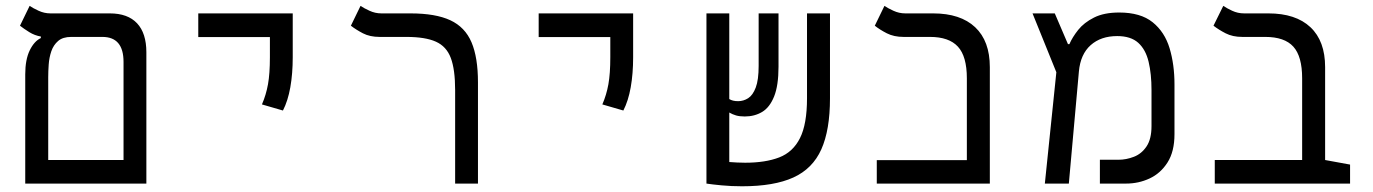

<svg xmlns="http://www.w3.org/2000/svg" viewBox="-20 -632 4728 661"><path d="M66.9 0V-376Q66.9 -426.8 82.3 -458.5Q97.7 -490.2 120.6 -501V-506.3Q99.6 -509.8 81.1 -521.2Q62.5 -532.7 48.8 -543.5L82 -611.8Q93.3 -604 112.8 -595Q132.3 -585.9 153.8 -585.9H357.9Q419.9 -585.9 451.9 -551.8Q483.9 -517.6 483.9 -452.1V0ZM225.1 -504.9Q196.3 -504.9 180.2 -491Q164.1 -477.1 156.7 -455.6Q149.4 -434.1 147.7 -410.4Q146 -386.7 146 -366.7V-81.1H405.3V-418.9Q405.3 -504.9 332.5 -504.9Z M954.1 -251.5 881.8 -272.5Q896 -305.2 902.6 -341.8Q909.2 -378.4 909.2 -435.1V-504.4H662.6V-585.9H987.8V-435.1Q987.8 -378.4 979.5 -331.5Q971.2 -284.7 954.1 -251.5Z M1625.5 -348.6V0H1546.9V-322.3Q1546.9 -392.6 1532 -432.4Q1517.1 -472.2 1480.7 -488.5Q1444.3 -504.9 1378.9 -504.9H1287.1Q1253.4 -504.9 1229.5 -517.3Q1205.6 -529.8 1188 -543.5L1221.2 -611.8Q1232.4 -604 1252 -595Q1271.5 -585.9 1293 -585.9H1393.1Q1479.5 -585.9 1530.3 -562.3Q1581.1 -538.6 1603.3 -486.3Q1625.5 -434.1 1625.5 -348.6Z M2126 -251.5 2053.7 -272.5Q2067.9 -305.2 2074.5 -341.8Q2081.1 -378.4 2081.1 -435.1V-504.4H1834.5V-585.9H2159.7V-435.1Q2159.7 -378.4 2151.4 -331.5Q2143.1 -284.7 2126 -251.5Z M2534.7 9.3Q2497.6 9.3 2464.1 6.1Q2430.7 2.9 2412.1 0V-0.5V-585.9H2490.7V-291Q2502 -283.7 2521 -283.7Q2539.6 -283.7 2555.7 -293.9Q2571.8 -304.2 2581.8 -330.6Q2591.8 -356.9 2591.8 -405.3V-585.9H2660.2V-402.3Q2660.2 -337.4 2645 -299.8Q2629.9 -262.2 2603.8 -246.6Q2577.6 -231 2543.9 -231Q2526.4 -231 2513.9 -234.6Q2501.5 -238.3 2490.7 -244.6V-74.2Q2503.9 -73.2 2517.8 -72.5Q2531.7 -71.8 2545.4 -71.8Q2615.2 -71.8 2662.6 -90.1Q2710 -108.4 2734.1 -156.5Q2758.3 -204.6 2758.3 -293.9V-585.9H2837.4V-293.5Q2837.4 -184.6 2807.6 -117.9Q2777.8 -51.3 2711.4 -21Q2645 9.3 2534.7 9.3Z M2998.5 0V-80.6H3308.6V-362.3Q3308.6 -438 3277.8 -471.4Q3247.1 -504.9 3181.6 -504.9H3090.8Q3057.6 -504.9 3033.2 -517.3Q3008.8 -529.8 2991.7 -543.5L3024.9 -611.8Q3036.1 -604 3055.7 -595Q3075.2 -585.9 3096.7 -585.9H3192.4Q3286.6 -585.9 3337.2 -538.3Q3387.7 -490.7 3387.7 -400.9V0Z M3577.1 0 3616.7 -383.3 3534.7 -585.9H3611.3L3656.7 -480H3661.6Q3671.9 -503.9 3691.9 -529.1Q3711.9 -554.2 3746.3 -571.5Q3780.8 -588.9 3833 -588.9Q3906.7 -588.9 3948.2 -555.4Q3989.7 -522 4006.6 -465.8Q4023.4 -409.7 4023.4 -341.8V-169.9Q4023.4 -110.4 3999.5 -72.8Q3975.6 -35.2 3937.7 -17.6Q3899.9 0 3856.9 0H3766.6V-82H3830.1Q3857.4 -82 3883.8 -92.3Q3910.2 -102.5 3927.2 -127.9Q3944.3 -153.3 3944.3 -198.2V-321.8Q3944.3 -377.4 3934.3 -419.4Q3924.3 -461.4 3898.7 -484.6Q3873 -507.8 3826.2 -507.8Q3770 -507.8 3734.9 -476.6Q3699.7 -445.3 3694.3 -385.7L3659.7 0Z M4627.9 -65.4V0H4162.1V-81.1H4462.9V-362.3Q4462.9 -438 4432.6 -471.4Q4402.3 -504.9 4335.9 -504.9H4256.8Q4223.6 -504.9 4199.5 -517.3Q4175.3 -529.8 4157.7 -543.5L4191.4 -611.8Q4202.6 -604 4221.9 -595Q4241.2 -585.9 4263.2 -585.9H4346.7Q4440.9 -585.9 4491.5 -538.3Q4542 -490.7 4542 -400.9V-81.1Z"/></svg>

Font: Cascadia Mono SemiLight
Style: Regular
Weight: 350
Monospace: yes
Designer: Aaron Bell
Foundry: Saja Typeworks
Version: Version 2404.023; ttfautohint (v1.8.4)